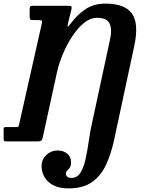

<svg xmlns="http://www.w3.org/2000/svg" viewBox="-55 -782 820 1062"><path d="M128 -750H318.5Q336 -750 339.5 -746.5Q343 -743 340 -729.5L322.5 -658.5Q317 -636 319.8 -634.8Q322.5 -633.5 340.5 -657.5Q371.5 -699 416.8 -730.5Q462 -762 529 -762Q635 -762 674.5 -707.2Q714 -652.5 688 -529.5L576 -7.5Q559.5 69.5 531.2 130Q503 190.5 453.8 225.2Q404.5 260 325 260Q272.5 260 239.5 242.5Q206.5 225 190.8 197Q175 169 175 137.5Q175 100 201.2 75.2Q227.5 50.5 263 50.5Q296.5 50.5 317.2 68.2Q338 86 338 116Q338 135 330.8 145.2Q323.5 155.5 316.2 162.5Q309 169.5 309 178.5Q309 187 315.8 194.5Q322.5 202 340.5 202Q372 202 390 173.2Q408 144.5 418.2 98Q428.5 51.5 436 -1.8Q443.5 -55 454.5 -103.5L555 -570Q565.5 -619.5 551.2 -651.5Q537 -683.5 481.5 -683.5Q445 -683.5 410.5 -655.8Q376 -628 346 -583Q316 -538 293.8 -485.5Q271.5 -433 260.5 -383.5L182 -24.5Q179 -11.5 174.5 -5.8Q170 0 154 0H-22.5Q-31 0 -33 -3.5Q-35 -7 -35 -15.5V-64.5Q-35 -72 -33.5 -75.5Q-32 -79 -24.5 -79H35Q45 -79 46.5 -81Q48 -83 50 -91L176 -650.5Q179.5 -664.5 175.8 -667.8Q172 -671 154 -671H128Q114.5 -671 111.8 -675.5Q109 -680 109 -693.5V-730Q109 -742.5 112.2 -746.2Q115.5 -750 128 -750Z"/></svg>

Font: Besley* Narrow Semi
Style: Italic
Weight: 600
Width: 4
Italic angle: -13°
Designer: Owen Earl
Foundry: indestructible type*
Version: Version 3.000; ttfautohint (v1.8.3)